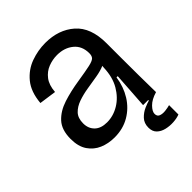

<svg xmlns="http://www.w3.org/2000/svg" viewBox="-197 -636 899 899"><g transform="rotate(-45 252.0 -186.5)"><path d="M177 13Q136 13 102 -1.5Q68 -16 47 -47Q26 -78 26 -128Q26 -188 56 -220.5Q86 -253 135.5 -269Q185 -285 244 -294Q301 -303 328 -309Q355 -315 363.5 -323.5Q372 -332 372 -350Q372 -398 339.5 -424.5Q307 -451 259 -451Q229 -451 200.5 -440Q172 -429 152.5 -403.5Q133 -378 130 -335L45 -347Q51 -416 84 -456Q117 -496 164 -513Q211 -530 260 -530Q348 -530 405 -480Q462 -430 462 -326V-228Q462 -171 462.5 -114Q463 -57 464 0H378Q381 -46 384 -89Q387 -132 390 -180H382Q374 -125 347 -81.5Q320 -38 276.5 -12.5Q233 13 177 13ZM202 -62Q244 -62 282 -85Q320 -108 345 -150.5Q370 -193 372 -254L373 -265Q350 -255 317.5 -249.5Q285 -244 250.5 -238.5Q216 -233 186 -222.5Q156 -212 137.5 -192.5Q119 -173 119 -138Q119 -104 140.5 -83Q162 -62 202 -62ZM464 148Q446 155 421.5 156.5Q397 158 374 152.5Q351 147 336 132.5Q321 118 321 92Q321 63 338.5 44.5Q356 26 378 16.5Q400 7 412 4V-7L463 -8V0Q426 11 406.5 31Q387 51 387 67Q387 84 400.5 89Q414 94 432 92Q450 90 464 86Z"/></g></svg>

Font: Bricolage Grotesque 48pt
Style: Regular
Weight: 400
Designer: Mathieu Triay
Foundry: Atelier Triay
Version: Version 1.000; ttfautohint (v1.8.4.7-5d5b);gftools[0.9.32]